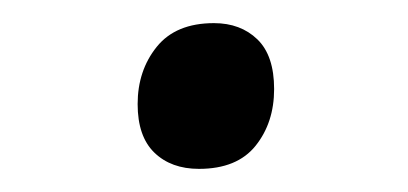

<svg xmlns="http://www.w3.org/2000/svg" viewBox="-20 -353 353 166"><path d="M152 -207Q128 -207 113.5 -221Q99 -235 99 -263Q99 -292 115.5 -312.5Q132 -333 165 -333Q188 -333 202.5 -319Q217 -305 217 -276Q217 -247 201 -227Q185 -207 152 -207Z"/></svg>

Font: Playwrite ZA
Style: Regular
Weight: 400
Designer: Veronika Burian, José Scaglione
Foundry: TypeTogether
Version: Version 1.002